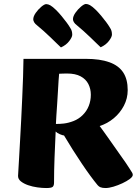

<svg xmlns="http://www.w3.org/2000/svg" viewBox="-20 -936 701 969"><path d="M213.2 13Q192.9 13 168.4 9.6Q143.9 6.2 121.9 -1.4Q100 -9.1 85.5 -20.5Q71.1 -31.9 71.1 -48Q71.1 -51.7 72.7 -76Q74.3 -100.2 76.4 -139.5Q78.6 -178.8 81.4 -228.2Q84.3 -277.7 87 -332.7Q89.8 -387.8 92.2 -442.9Q94.5 -498.1 96.4 -548.2Q98.3 -598.4 98.5 -639H412.9Q484.7 -639 531.8 -622Q579 -605.1 601.8 -570.4Q624.5 -535.8 624.5 -481.2Q624.5 -439.2 605.2 -402.3Q585.9 -365.5 553.8 -338.9Q521.8 -312.3 483 -300Q488.7 -292.7 499.7 -277.2Q510.8 -261.6 525.6 -240.9Q540.5 -220.2 556.3 -197.3Q572.1 -174.4 587.6 -152.8Q603.1 -131.2 615.3 -113.5Q627.5 -95.7 633.8 -85.2Q643.3 -70.6 646.7 -64.8Q650.1 -59.1 650.1 -53.3Q650.1 -44.2 635.2 -32.9Q620.2 -21.6 597.7 -11.1Q575.2 -0.6 552.3 6.2Q529.3 13 512.7 13Q496.6 13 486.7 8.9Q476.8 4.8 468.1 -7.2Q455.3 -22.5 435.7 -49.2Q416.1 -75.8 393.6 -109.3Q371.1 -142.7 347.8 -179.4Q324.5 -216.1 303.2 -252.2Q296.5 -252.7 282.3 -258.6Q268.2 -264.5 260.9 -272.3Q257.7 -204.5 255.2 -139.2Q252.7 -73.9 252.7 -14.6Q252.7 0.7 246.1 6.8Q239.6 13 213.2 13ZM262.2 -310.6Q279 -309.9 302.4 -312.6Q325.8 -315.4 351.2 -325.2Q376.7 -335.1 396.9 -354.8Q417.9 -375.5 428.1 -401.8Q438.4 -428.1 438.4 -458.1Q438.4 -487.5 425.9 -512Q413.4 -536.5 387 -550.7Q360.6 -565 318.5 -565Q307 -565 297.6 -564.6Q288.1 -564.3 278.4 -563.8Q277.4 -554.3 275.7 -530.2Q274.1 -506.2 272.4 -475.1Q270.6 -444 268.5 -411.6Q266.4 -379.2 264.5 -352.4Q262.6 -325.6 262.2 -310.6ZM488.1 -697.4Q481 -703.6 467 -717.5Q453 -731.3 435.8 -747.7Q418.6 -764.2 400.8 -780.2Q383.1 -796.3 369.5 -807.1Q357.2 -816.3 352.7 -824.5Q348.2 -832.6 348.2 -838.9Q348.2 -854 360.8 -871.8Q373.3 -889.6 389.1 -902.8Q404.9 -916 413.7 -916Q423.2 -916 434.5 -909.7Q445.9 -903.4 464.7 -885.1Q478.2 -871.4 491.7 -855.2Q505.1 -839 516.5 -823.7Q527.8 -808.4 534.3 -797.2Q540.3 -788.4 542.7 -779.9Q545 -771.4 545 -761.4Q545 -749.6 530 -729.7Q515 -709.7 488.1 -697.4ZM287.6 -696.6Q280.6 -702.9 266.6 -716.7Q252.6 -730.6 235.4 -747Q218.1 -763.4 200.4 -779.5Q182.6 -795.5 169.1 -806.3Q156.8 -815.6 152.3 -823.7Q147.8 -831.9 147.8 -838.1Q147.8 -853.2 160.3 -871Q172.9 -888.9 188.7 -902.1Q204.5 -915.2 213.3 -915.2Q222.8 -915.2 234.1 -909Q245.4 -902.7 264.3 -884.3Q277.8 -870.6 291.2 -854.4Q304.7 -838.2 316 -822.9Q327.4 -807.6 333.8 -796.4Q339.9 -787.7 342.2 -779.2Q344.6 -770.7 344.6 -760.6Q344.6 -748.9 329.6 -728.9Q314.6 -708.9 287.6 -696.6Z"/></svg>

Font: Briem Hand Thin
Style: Regular
Weight: 100
Designer: Gunnlaugur SE Briem, Eben Sorkin
Foundry: Sorkin Type Co.
Version: Version 1.003